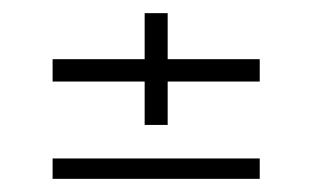

<svg xmlns="http://www.w3.org/2000/svg" viewBox="-20 -505 475 292"><path d="M200 -315V-381H60V-415H200V-485H235V-415H375V-381H235V-315ZM60 -233V-264H375V-233Z"/></svg>

Font: Big Shoulders Text Thin
Style: Regular
Weight: 100
Designer: Patric King
Foundry: XO Type Co
Version: Version 1.000; ttfautohint (v1.8.2)